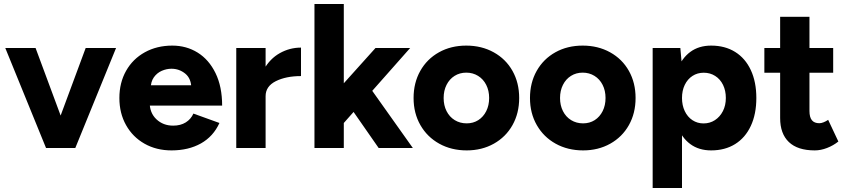

<svg xmlns="http://www.w3.org/2000/svg" viewBox="-20 -740 4238 960"><path d="M408.4 -500H560.3L356.5 0H223ZM6.4 -500H157.9L343.4 0H210.2Z M576.9 -250Q576.9 -326.3 610.4 -385.8Q643.9 -445.3 704.3 -478.7Q764.7 -512 841.5 -512Q911.9 -512 968.3 -477Q1024.7 -441.9 1057.7 -374.3Q1090.7 -306.7 1090.7 -211.9H713.3L728.3 -228.2Q728.3 -175.4 762.1 -143.6Q795.8 -111.8 845.8 -111.8Q882.9 -111.8 908.8 -128Q934.7 -144.2 947 -172.1L1077.2 -125.1Q1046.6 -57.7 984.5 -22.8Q922.4 12 837.6 12Q762.1 12 703 -21.3Q643.8 -54.7 610.4 -114.2Q576.9 -173.7 576.9 -250ZM719.3 -313.6H949.9L936.8 -296.4Q936.8 -346.9 906.6 -371.6Q876.4 -396.3 837.2 -396.3Q812.8 -396.3 789 -386Q765.1 -375.6 749.3 -353.5Q733.5 -331.3 733.5 -296.4Z M1485 -502V-359.6Q1410 -359.6 1359 -334.1Q1308 -308.5 1308 -259.1L1267.9 -260.3Q1267.9 -337.3 1298.9 -392Q1329.8 -446.8 1379.3 -474.4Q1428.7 -502 1485 -502ZM1161.3 -500H1308V0H1161.3Z M1604.6 -218.6 1857.5 -500H2030.8L1691.8 -116.9ZM1552.3 -720H1699V0H1552.3ZM1714 -228.9 1810.1 -329.7 2044.2 0H1873.3Z M2047.9 -250Q2047.9 -326 2081.4 -385.5Q2114.9 -445 2174.8 -478.5Q2234.7 -512 2311.4 -512Q2388.1 -512 2448.5 -478.5Q2509 -445 2542.5 -385.5Q2575.9 -326 2575.9 -250Q2575.9 -174 2542.5 -114.5Q2509 -55 2449.1 -21.5Q2389.1 12 2313.6 12Q2236.9 12 2176.4 -21.5Q2116 -55 2082 -114.5Q2047.9 -174 2047.9 -250ZM2425.7 -250.1Q2425.7 -286.9 2411.1 -315.6Q2396.6 -344.4 2370.4 -360.6Q2344.1 -376.8 2311.4 -376.8Q2278.7 -376.8 2252.9 -360.6Q2227.1 -344.4 2212.7 -315.6Q2198.2 -286.8 2198.2 -250Q2198.2 -213.2 2212.8 -184.4Q2227.3 -155.6 2253.6 -139.4Q2280 -123.2 2313.4 -123.2Q2346.2 -123.2 2371.6 -139.4Q2396.9 -155.7 2411.3 -184.5Q2425.7 -213.3 2425.7 -250.1Z M2629.9 -250Q2629.9 -326 2663.4 -385.5Q2696.9 -445 2756.8 -478.5Q2816.7 -512 2893.4 -512Q2970.1 -512 3030.5 -478.5Q3091 -445 3124.5 -385.5Q3157.9 -326 3157.9 -250Q3157.9 -174 3124.5 -114.5Q3091 -55 3031.1 -21.5Q2971.1 12 2895.6 12Q2818.9 12 2758.4 -21.5Q2698 -55 2664 -114.5Q2629.9 -174 2629.9 -250ZM3007.7 -250.1Q3007.7 -286.9 2993.1 -315.6Q2978.6 -344.4 2952.4 -360.6Q2926.1 -376.8 2893.4 -376.8Q2860.7 -376.8 2834.9 -360.6Q2809.1 -344.4 2794.7 -315.6Q2780.2 -286.8 2780.2 -250Q2780.2 -213.2 2794.8 -184.4Q2809.3 -155.6 2835.6 -139.4Q2862 -123.2 2895.4 -123.2Q2928.2 -123.2 2953.6 -139.4Q2978.9 -155.7 2993.3 -184.5Q3007.7 -213.3 3007.7 -250.1Z M3243.3 -500H3381.7L3390 -408V200H3243.3ZM3344.2 -250Q3344.2 -331.1 3366.3 -389.8Q3388.4 -448.6 3431.3 -480.3Q3474.1 -512 3535.7 -512Q3605 -512 3655.8 -480.3Q3706.6 -448.6 3734.1 -389.5Q3761.7 -330.3 3761.7 -250Q3761.7 -169.7 3734.1 -110.5Q3706.6 -51.4 3655.8 -19.7Q3605 12 3535.7 12Q3474.1 12 3431.3 -19.7Q3388.4 -51.4 3366.3 -110.2Q3344.2 -168.9 3344.2 -250ZM3609.2 -250Q3609.2 -286.9 3595.2 -315.6Q3581.1 -344.3 3555.8 -360.4Q3530.5 -376.4 3498.7 -376.4Q3467.1 -376.4 3442.4 -360.4Q3417.7 -344.3 3403.8 -315.6Q3390 -286.9 3390 -250.2Q3390 -213.5 3403.8 -184.4Q3417.6 -155.3 3442.2 -139.1Q3466.8 -122.9 3497.7 -122.9Q3529.4 -122.9 3554.6 -139.3Q3579.8 -155.7 3594.5 -184.4Q3609.2 -213.1 3609.2 -250Z M3880.7 -149.7V-656H4027.3V-185.1Q4027.3 -153.7 4039.5 -138.8Q4051.7 -123.9 4076.8 -123.9Q4086.2 -123.9 4098 -128.6Q4109.9 -133.3 4120.8 -140.8L4171.8 -32.5Q4146.8 -12.4 4115.3 -0.2Q4083.8 12 4053.7 12Q3968.1 12 3924.4 -29.7Q3880.7 -71.4 3880.7 -149.7ZM3801.8 -500H4145.9V-376.4H3801.8Z"/></svg>

Font: Oak Sans Light
Style: Regular
Weight: 400
Designer: Erik Kennedy, Walven
Foundry: Erik Kennedy, Walven
Version: Version 1.100;Glyphs 3.1.2 (3151)